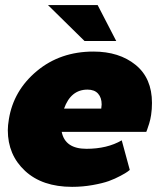

<svg xmlns="http://www.w3.org/2000/svg" viewBox="-20 -720 648 757"><path d="M438.3 -558.3H313.3L169.2 -700H365ZM10.8 -206.7Q10.8 -225 15 -250Q33.3 -363.3 125.4 -440Q217.5 -516.7 348.3 -516.7Q450 -516.7 514.6 -464.2Q579.2 -411.7 579.2 -314.2Q579.2 -289.2 575.8 -266.7Q573.3 -250 568.3 -233.3Q563.3 -216.7 560 -208.3L556.7 -200H223.3Q236.7 -133.3 320.8 -133.3Q402.5 -133.3 460 -166.7L491.7 -50Q488.3 -47.5 482.5 -42.9Q476.7 -38.3 455 -26.7Q433.3 -15 409.2 -6.2Q385 2.5 345.4 9.6Q305.8 16.7 264.2 16.7Q146.7 16.7 78.8 -46.2Q10.8 -109.2 10.8 -206.7ZM232.5 -291.7H379.2Q380.8 -303.3 380.8 -308.3Q380.8 -335 366.7 -350.8Q352.5 -366.7 325 -366.7Q259.2 -366.7 232.5 -291.7Z"/></svg>

Font: BoonTook
Style: Italic
Weight: 400
Italic angle: -9°
Designer: Sungsit Sawaiwan
Foundry: FontUni
Version: Version 3.0